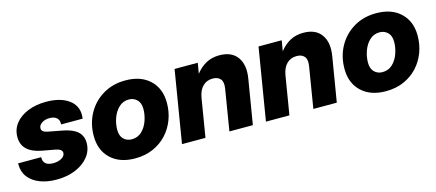

<svg xmlns="http://www.w3.org/2000/svg" viewBox="-45 -921 3016 1328"><g transform="rotate(-15 1463.5 -257.0)"><path d="M236.8 12.7Q168.9 12.7 117.2 -7.6Q65.4 -27.8 36.1 -65.7Q6.8 -103.5 6.8 -156.7Q6.8 -162.1 6.8 -165H171.9Q169.4 -103 243.2 -103Q278.3 -103 303.2 -117.7Q328.1 -132.3 328.1 -155.3Q328.1 -181.2 278.8 -190.4L188 -207Q48.8 -232.9 48.8 -341.3Q48.8 -396.5 81.5 -438Q114.3 -479.5 171.6 -502.9Q229 -526.4 302.2 -526.4Q402.3 -526.4 461.2 -485.6Q520 -444.8 520 -374.5Q520 -360.8 518.1 -348.1H363.8Q366.7 -377.9 348.9 -394.5Q331.1 -411.1 297.9 -411.1Q263.7 -411.1 241.2 -395.8Q218.8 -380.4 218.8 -358.4Q218.8 -331.5 261.7 -323.7L362.3 -304.7Q433.6 -291.5 467.5 -261Q501.5 -230.5 501.5 -179.7Q501.5 -124 466.8 -80.6Q432.1 -37.1 372.3 -12.2Q312.5 12.7 236.8 12.7Z M799.3 11.7Q689.5 11.7 625.2 -48.8Q561 -109.4 561 -211.9Q561 -300.8 600.6 -372.3Q640.1 -443.8 710.2 -485.6Q780.3 -527.3 871.1 -527.3Q981.4 -527.3 1045.4 -466.6Q1109.4 -405.8 1109.4 -303.2Q1109.4 -239.7 1087.9 -182.9Q1066.4 -126 1025.9 -82.3Q985.4 -38.6 928 -13.4Q870.6 11.7 799.3 11.7ZM810.1 -122.1Q853 -122.1 882.3 -149.9Q911.6 -177.7 926.5 -220Q941.4 -262.2 941.4 -304.2Q941.4 -348.1 918 -370.8Q894.5 -393.6 860.4 -393.6Q817.9 -393.6 788.6 -365.7Q759.3 -337.9 744.1 -295.9Q729 -253.9 729 -210.9Q729 -167 752.4 -144.5Q775.9 -122.1 810.1 -122.1Z M1349.6 -274.9 1304.2 0H1136.2L1221.2 -515.6H1387.2L1374.5 -439.9Q1406.7 -481.4 1448.2 -504.2Q1489.7 -526.9 1544.4 -526.9Q1631.8 -526.9 1672.1 -470.5Q1712.4 -414.1 1696.3 -318.4L1643.6 0H1475.6L1523.9 -294.9Q1531.2 -340.3 1512.9 -361.8Q1494.6 -383.3 1457.5 -383.3Q1414.6 -383.3 1386.5 -355.2Q1358.4 -327.1 1349.6 -274.9Z M1950.7 -274.9 1905.3 0H1737.3L1822.3 -515.6H1988.3L1975.6 -439.9Q2007.8 -481.4 2049.3 -504.2Q2090.8 -526.9 2145.5 -526.9Q2232.9 -526.9 2273.2 -470.5Q2313.5 -414.1 2297.4 -318.4L2244.6 0H2076.7L2125 -294.9Q2132.3 -340.3 2114 -361.8Q2095.7 -383.3 2058.6 -383.3Q2015.6 -383.3 1987.5 -355.2Q1959.5 -327.1 1950.7 -274.9Z M2594.7 11.7Q2484.9 11.7 2420.7 -48.8Q2356.4 -109.4 2356.4 -211.9Q2356.4 -300.8 2396 -372.3Q2435.5 -443.8 2505.6 -485.6Q2575.7 -527.3 2666.5 -527.3Q2776.9 -527.3 2840.8 -466.6Q2904.8 -405.8 2904.8 -303.2Q2904.8 -239.7 2883.3 -182.9Q2861.8 -126 2821.3 -82.3Q2780.8 -38.6 2723.4 -13.4Q2666 11.7 2594.7 11.7ZM2605.5 -122.1Q2648.4 -122.1 2677.7 -149.9Q2707 -177.7 2721.9 -220Q2736.8 -262.2 2736.8 -304.2Q2736.8 -348.1 2713.4 -370.8Q2689.9 -393.6 2655.8 -393.6Q2613.3 -393.6 2584 -365.7Q2554.7 -337.9 2539.6 -295.9Q2524.4 -253.9 2524.4 -210.9Q2524.4 -167 2547.9 -144.5Q2571.3 -122.1 2605.5 -122.1Z"/></g></svg>

Font: Inter Display ExtraBold
Style: Italic
Weight: 800
Italic angle: -9.39999°
Designer: Rasmus Andersson
Foundry: rsms
Version: Version 4.000;git-a52131595